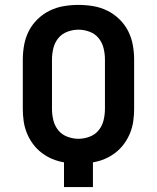

<svg xmlns="http://www.w3.org/2000/svg" viewBox="-20 -763 640 783"><path d="M241 0V-101Q216 -105 192.5 -115Q169 -125 149 -140.5Q129 -156 114 -176.5Q99 -197 89.5 -220.5Q80 -244 76.5 -269Q73 -294 73 -319V-520Q73 -550 78.5 -580Q84 -610 97.5 -636.5Q111 -663 133 -684.5Q155 -706 182.5 -719.5Q210 -733 240 -738Q270 -743 300 -743Q330 -743 360 -738Q390 -733 417.5 -719.5Q445 -706 467 -684.5Q489 -663 502.5 -636.5Q516 -610 521.5 -580Q527 -550 527 -520V-319Q527 -294 523.5 -269Q520 -244 510.5 -220.5Q501 -197 486 -176.5Q471 -156 451 -140.5Q431 -125 407.5 -115Q384 -105 359 -101V0ZM300 -197Q323 -197 345.5 -205.5Q368 -214 382.5 -232Q397 -250 402.5 -273Q408 -296 408 -319V-520Q408 -543 402.5 -566Q397 -589 382.5 -607Q368 -625 345.5 -633.5Q323 -642 300 -642Q277 -642 254.5 -633.5Q232 -625 217.5 -607Q203 -589 197.5 -566Q192 -543 192 -520V-319Q192 -296 197.5 -273Q203 -250 217.5 -232Q232 -214 254.5 -205.5Q277 -197 300 -197Z"/></svg>

Font: R Plex Mono
Style: Bold
Weight: 700
Monospace: yes
Designer: Belleve Invis
Foundry: Belleve Invis
Version: Version 31.8.0